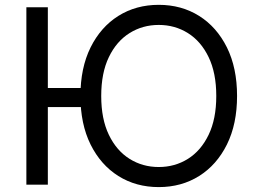

<svg xmlns="http://www.w3.org/2000/svg" viewBox="-20 -757 1051 787"><path d="M176.1 -727.3V0H88.1V-727.3ZM334.9 -396.3V-318.2H112.2V-396.3ZM951.7 -363.6Q951.7 -248.6 910.2 -164.8Q868.6 -81 796.2 -35.5Q723.7 9.9 630.7 9.9Q537.6 9.9 465.2 -35.5Q392.8 -81 351.2 -164.8Q309.7 -248.6 309.7 -363.6Q309.7 -478.7 351.2 -562.5Q392.8 -646.3 465.2 -691.8Q537.6 -737.2 630.7 -737.2Q723.7 -737.2 796.2 -691.8Q868.6 -646.3 910.2 -562.5Q951.7 -478.7 951.7 -363.6ZM866.5 -363.6Q866.5 -458.1 835 -523.1Q803.6 -588.1 750.2 -621.4Q696.7 -654.8 630.7 -654.8Q564.6 -654.8 511.2 -621.4Q457.7 -588.1 426.3 -523.1Q394.9 -458.1 394.9 -363.6Q394.9 -269.2 426.3 -204.2Q457.7 -139.2 511.2 -105.8Q564.6 -72.4 630.7 -72.4Q696.7 -72.4 750.2 -105.8Q803.6 -139.2 835 -204.2Q866.5 -269.2 866.5 -363.6Z"/></svg>

Font: Inter Alia
Style: Regular
Weight: 400
Designer: Rasmus Andersson (Latin, Greek, Cyrillic etc.) and Evan from Shavian.info (Shavian, old style figures)
Foundry: Shavian.info
Version: Version 0.001;git-37ab20767